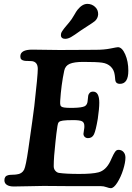

<svg xmlns="http://www.w3.org/2000/svg" viewBox="-20 -965 688 1000"><path d="M400.9 -806.2Q365.7 -780.8 349.6 -771.7Q333.5 -762.7 319.3 -762.7Q308.6 -762.7 302.5 -768.3Q296.4 -773.9 297.4 -783.7Q297.4 -788.6 299.1 -793.5Q300.8 -798.3 305.7 -805.2Q310.5 -812 313.7 -816.4Q316.9 -820.8 325.9 -831.3Q335 -841.8 339.8 -847.7Q353.5 -863.8 365.7 -885.5Q377.9 -907.2 384.3 -914.6Q408.7 -944.8 435.1 -944.8Q458 -944.8 474.9 -929.4Q491.7 -914.1 491.2 -890.6Q490.2 -870.1 474.6 -855.5Q463.9 -846.7 439 -831.1Q414.1 -815.4 400.9 -806.2ZM207 3.4Q185.5 3.4 129.2 4.9Q72.8 6.3 51.8 6.3Q28.8 6.3 15.9 -2Q2.9 -10.3 2.9 -26.4Q2.9 -47.9 22.5 -52.7Q29.8 -54.7 44.9 -54.9Q60.1 -55.2 66.9 -56.6Q93.8 -59.1 105.5 -81.1Q114.7 -99.6 127.4 -187.5Q152.8 -363.3 158.7 -412.6Q176.8 -573.2 176.8 -606Q176.8 -642.1 147 -646.5Q140.6 -647.5 125.5 -647.5Q110.4 -647.5 105.5 -648.9Q95.7 -650.9 90.8 -655.8Q85.9 -660.6 85.9 -671.4Q85.9 -706.5 147.9 -706.5Q163.1 -706.5 213.1 -705.6Q263.2 -704.6 290.5 -704.6Q321.8 -704.6 387 -705.1Q452.1 -705.6 478 -705.6Q522.5 -705.6 555.7 -712.4Q588.9 -719.2 594.2 -719.2Q615.7 -719.2 632.1 -682.1Q648.4 -645 648.4 -596.7Q648.4 -528.3 604.5 -528.3Q585.9 -528.3 581.5 -542.5Q580.6 -545.9 580.1 -550.3Q579.6 -554.7 579.1 -561.8Q578.6 -568.8 577.6 -574.2Q574.2 -601.1 556.9 -617.9Q539.6 -634.8 511.2 -638.7Q483.9 -642.6 413.1 -642.6Q366.7 -642.6 343.3 -632.6Q319.8 -622.6 314.5 -596.7Q298.8 -522.9 293.5 -439.5Q292.5 -423.8 294.7 -417Q296.9 -410.2 305.2 -407.2Q318.4 -402.3 364.3 -403.3Q405.8 -404.3 420.9 -411.6Q436 -418.9 437 -444.3Q438 -459.5 439.5 -467Q440.9 -474.6 447 -481.2Q453.1 -487.8 464.8 -487.8Q497.1 -487.8 497.1 -429.7Q497.1 -399.9 489.3 -346.2Q479 -285.2 469.5 -265.4Q460 -245.6 438.5 -245.6Q428.2 -245.6 421.6 -251.7Q415 -257.8 414.6 -267.6Q414.6 -272.9 417.2 -286.6Q419.9 -300.3 419.4 -308.1Q419.4 -327.1 407.2 -333.3Q395 -339.4 362.3 -339.4Q323.7 -339.4 307.6 -336.9Q291.5 -334.5 286.4 -328.9Q281.2 -323.2 279.3 -309.1Q272.9 -267.1 269 -226.6Q259.8 -145.5 259.8 -99.6Q259.8 -85 268.3 -75.4Q276.9 -65.9 287.1 -64.5Q322.3 -59.1 393.1 -59.1Q460.9 -59.1 492.7 -67.4Q531.2 -77.6 554.2 -124.5Q557.1 -130.9 562.7 -143.1Q568.4 -155.3 571 -160.4Q573.7 -165.5 578.1 -172.4Q582.5 -179.2 586.9 -181.9Q591.3 -184.6 597.2 -184.6Q613.3 -184.6 623.3 -173.3Q633.3 -162.1 633.3 -144Q633.3 -119.1 621.6 -81.5Q609.9 -43.9 591.3 -14.4Q572.8 15.1 557.1 15.1Q549.3 15.1 534.7 9.8Q520 4.4 504.4 4.4H337.4Q315.4 4.4 271.7 3.9Q228 3.4 207 3.4Z"/></svg>

Font: Cooper* SemiBold
Style: Italic
Weight: 600
Italic angle: -7°
Designer: Owen Earl
Foundry: indestructible type*
Version: Version 0.001